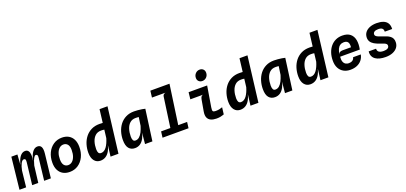

<svg xmlns="http://www.w3.org/2000/svg" viewBox="30 -1956 6539 3094"><g transform="rotate(-20 3300.0 -409.0)"><path d="M5.5 0 64.5 -546H168.5L156.5 -369.5Q166.5 -412 180 -445Q202 -500 233.2 -528.5Q264.5 -557 303.5 -557Q338 -557 356.5 -532.5Q375 -508 378 -462.8Q381 -417.5 369 -354V-352Q377.5 -397.5 390.5 -434Q411.5 -493 443 -525Q474.5 -557 515.5 -557Q562 -557 580 -519.5Q598 -482 589.5 -407L543.5 0H428.5L472 -377.5Q475.5 -407 469.5 -422.2Q463.5 -437.5 443 -437.5Q428.5 -437.5 413.5 -415.5Q398.5 -393.5 385.2 -359Q372 -324.5 362.5 -285.5L327.5 0H223L267 -377.5Q270.5 -407.5 264.8 -422.5Q259 -437.5 238.5 -437.5Q210 -437.5 186.5 -392.2Q163 -347 149.5 -276.5L119.5 0Z M868 7.5Q801.5 7.5 753 -20.2Q704.5 -48 678.2 -100.5Q652 -153 652 -227Q652 -323 688 -397.5Q724 -472 787.5 -514.2Q851 -556.5 932.5 -556.5Q1000.5 -556.5 1048.8 -528Q1097 -499.5 1122.8 -447Q1148.5 -394.5 1148.5 -321.5Q1148.5 -225 1112.2 -150.8Q1076 -76.5 1013 -34.5Q950 7.5 868 7.5ZM881 -104.5Q920.5 -104.5 950.8 -130.8Q981 -157 998 -204.5Q1015 -252 1015 -316Q1015 -382 988.5 -413Q962 -444 919 -444Q880 -444 849.8 -418.2Q819.5 -392.5 802.2 -346Q785 -299.5 785 -236.5Q785 -167.5 811.8 -136Q838.5 -104.5 881 -104.5Z M1395.5 6.5Q1329 6.5 1290.2 -42.8Q1251.5 -92 1251.5 -180.5Q1251.5 -254 1272.2 -321.5Q1293 -389 1334.2 -441.8Q1375.5 -494.5 1436.5 -525.2Q1497.5 -556 1577.5 -556Q1604 -556 1634.5 -553.5L1662 -779.5H1798.5L1703 0H1567L1590.5 -190.5Q1577 -136 1555 -96Q1527 -45 1486.5 -19.2Q1446 6.5 1395.5 6.5ZM1621.5 -443.5Q1607 -445.5 1593.5 -446.5Q1576.5 -447.5 1566 -447.5Q1505 -447.5 1466 -412.2Q1427 -377 1408.5 -318.5Q1390 -260 1390 -191Q1390 -151 1402.5 -128.8Q1415 -106.5 1444 -106.5Q1499.5 -106.5 1540 -162Q1579 -216 1604.5 -303.5Z M2158.5 0 2176.5 -189Q2163.5 -135.5 2142.5 -96Q2115.5 -45 2076.5 -19.2Q2037.5 6.5 1987 6.5Q1920.5 6.5 1882.8 -39.2Q1845 -85 1845 -180.5Q1845 -254 1865.5 -321.5Q1886 -389 1927 -441.8Q1968 -494.5 2028.8 -525.2Q2089.5 -556 2170 -556Q2201 -556 2236.8 -552.8Q2272.5 -549.5 2304.8 -544.5Q2337 -539.5 2357.5 -533.5L2285 0ZM2212.5 -444Q2199 -445.5 2187.5 -446.5Q2169 -447.5 2158.5 -447.5Q2097.5 -447.5 2058.8 -412.2Q2020 -377 2001.8 -318.5Q1983.5 -260 1983.5 -191Q1983.5 -153 1994.8 -129.8Q2006 -106.5 2035 -106.5Q2072 -106.5 2101.2 -131.5Q2130.5 -156.5 2153.5 -202Q2174.5 -244 2191.5 -300Z M2458.5 0 2471.5 -103.5H2630.5L2702.5 -617Q2705.5 -639.5 2719 -650.5Q2732.5 -661.5 2747.5 -664L2746 -666H2519.5L2533.5 -779.5H2861.5L2765.5 -103.5H2917.5L2904.5 0Z M3375.5 -639Q3340 -639 3316.2 -661Q3292.5 -683 3292.5 -720Q3292.5 -765 3322.2 -796Q3352 -827 3395 -827Q3430.5 -827 3454 -804.8Q3477.5 -782.5 3477.5 -744.5Q3477.5 -700 3448 -669.5Q3418.5 -639 3375.5 -639ZM3384.5 8Q3328.5 8 3288.8 -9.8Q3249 -27.5 3232.2 -66.8Q3215.5 -106 3226.5 -169.5L3260.5 -364Q3266.5 -395.5 3278 -410.2Q3289.5 -425 3310 -428H3091L3104 -545.5H3422L3363 -189Q3355 -140.5 3365.5 -126Q3376 -111.5 3410.5 -111.5Q3446.5 -111.5 3474.8 -117.2Q3503 -123 3528.5 -133L3514 -15.5Q3486 -5 3455.2 1.5Q3424.5 8 3384.5 8Z M3795.5 6.5Q3729 6.5 3690.2 -42.8Q3651.5 -92 3651.5 -180.5Q3651.5 -254 3672.2 -321.5Q3693 -389 3734.2 -441.8Q3775.5 -494.5 3836.5 -525.2Q3897.5 -556 3977.5 -556Q4004 -556 4034.5 -553.5L4062 -779.5H4198.5L4103 0H3967L3990.5 -190.5Q3977 -136 3955 -96Q3927 -45 3886.5 -19.2Q3846 6.5 3795.5 6.5ZM4021.5 -443.5Q4007 -445.5 3993.5 -446.5Q3976.5 -447.5 3966 -447.5Q3905 -447.5 3866 -412.2Q3827 -377 3808.5 -318.5Q3790 -260 3790 -191Q3790 -151 3802.5 -128.8Q3815 -106.5 3844 -106.5Q3899.5 -106.5 3940 -162Q3979 -216 4004.5 -303.5Z M4558.5 0 4576.5 -189Q4563.5 -135.5 4542.5 -96Q4515.5 -45 4476.5 -19.2Q4437.5 6.5 4387 6.5Q4320.5 6.5 4282.8 -39.2Q4245 -85 4245 -180.5Q4245 -254 4265.5 -321.5Q4286 -389 4327 -441.8Q4368 -494.5 4428.8 -525.2Q4489.5 -556 4570 -556Q4601 -556 4636.8 -552.8Q4672.5 -549.5 4704.8 -544.5Q4737 -539.5 4757.5 -533.5L4685 0ZM4612.5 -444Q4599 -445.5 4587.5 -446.5Q4569 -447.5 4558.5 -447.5Q4497.5 -447.5 4458.8 -412.2Q4420 -377 4401.8 -318.5Q4383.5 -260 4383.5 -191Q4383.5 -153 4394.8 -129.8Q4406 -106.5 4435 -106.5Q4472 -106.5 4501.2 -131.5Q4530.5 -156.5 4553.5 -202Q4574.5 -244 4591.5 -300Z M4995.5 6.5Q4929 6.5 4890.2 -42.8Q4851.5 -92 4851.5 -180.5Q4851.5 -254 4872.2 -321.5Q4893 -389 4934.2 -441.8Q4975.5 -494.5 5036.5 -525.2Q5097.5 -556 5177.5 -556Q5204 -556 5234.5 -553.5L5262 -779.5H5398.5L5303 0H5167L5190.5 -190.5Q5177 -136 5155 -96Q5127 -45 5086.5 -19.2Q5046 6.5 4995.5 6.5ZM5221.5 -443.5Q5207 -445.5 5193.5 -446.5Q5176.5 -447.5 5166 -447.5Q5105 -447.5 5066 -412.2Q5027 -377 5008.5 -318.5Q4990 -260 4990 -191Q4990 -151 5002.5 -128.8Q5015 -106.5 5044 -106.5Q5099.5 -106.5 5140 -162Q5179 -216 5204.5 -303.5Z M5681 7.5Q5615.5 7.5 5565.8 -20.2Q5516 -48 5488.2 -100.5Q5460.5 -153 5461 -226.5Q5461 -300.5 5481.5 -361Q5502 -421.5 5539 -465.2Q5576 -509 5627.2 -532.8Q5678.5 -556.5 5740 -556.5Q5828 -556.5 5876 -516.2Q5924 -476 5936.8 -406.2Q5949.5 -336.5 5931.5 -247.5H5594.5Q5589 -194 5601.2 -161.8Q5613.5 -129.5 5638 -115.2Q5662.5 -101 5692 -101Q5729 -101 5754.5 -117.5Q5780 -134 5787.5 -168.5H5919.5Q5909.5 -114.5 5877.5 -74.8Q5845.5 -35 5795.5 -13.8Q5745.5 7.5 5681 7.5ZM5598 -286Q5605 -312 5622.2 -321.5Q5639.5 -331 5664.5 -331H5811Q5815 -369.5 5808 -395.2Q5801 -421 5781.8 -434Q5762.5 -447 5729.5 -447Q5693 -447 5665.2 -429.5Q5637.5 -412 5620.5 -376.2Q5603.5 -340.5 5598 -286Z M6285.5 8.5Q6232 8.5 6187.8 -2Q6143.5 -12.5 6112.2 -34.5Q6081 -56.5 6066 -90.2Q6051 -124 6056 -171H6182Q6180.5 -143.5 6192.8 -126.8Q6205 -110 6229 -102Q6253 -94 6286 -94Q6329.5 -94 6355 -108.5Q6380.5 -123 6381 -153Q6381.5 -170 6370 -181.8Q6358.5 -193.5 6334.2 -203.8Q6310 -214 6270.5 -226.5Q6215 -244.5 6177.2 -267Q6139.5 -289.5 6120.5 -320Q6101.5 -350.5 6102.5 -391.5Q6104 -443 6133 -479.5Q6162 -516 6212.5 -535.8Q6263 -555.5 6328.5 -555.5Q6394 -555.5 6441.5 -537.8Q6489 -520 6513.5 -481.5Q6538 -443 6535 -380.5L6408.5 -381Q6409.5 -407.5 6400.2 -424Q6391 -440.5 6371.8 -448Q6352.5 -455.5 6323.5 -455.5Q6278 -455.5 6255.2 -440.5Q6232.5 -425.5 6231.5 -397.5Q6231.5 -381 6243.5 -369Q6255.5 -357 6281 -346Q6306.5 -335 6346.5 -322Q6385 -310.5 6416.8 -297.2Q6448.5 -284 6471.2 -266.2Q6494 -248.5 6506 -223Q6518 -197.5 6517 -162Q6516.5 -110.5 6487.5 -72.2Q6458.5 -34 6406.8 -12.8Q6355 8.5 6285.5 8.5Z"/></g></svg>

Font: Spline Sans Mono SemiBold
Style: Italic
Weight: 600
Italic angle: -4°
Monospace: yes
Version: Version 1.004